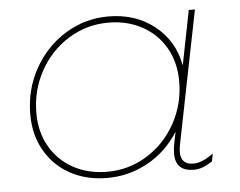

<svg xmlns="http://www.w3.org/2000/svg" viewBox="-43 -570 776 622"><g transform="rotate(-5 345.0 -258.5)"><path d="M51 -224Q51 -305 88.5 -372.5Q126 -440 190 -479.5Q254 -519 330 -519Q418 -519 480 -470Q542 -421 557 -340L592 -517H612L526 -87Q523 -72 523 -61Q523 -20 564 -20Q592 -20 629 -47L624 -22Q592 0 564 0Q504 0 504 -57Q504 -72 507 -88L515 -128Q476 -66 414.5 -32Q353 2 282 2Q215 2 162.5 -26.5Q110 -55 80.5 -106.5Q51 -158 51 -224ZM541 -290Q541 -351 514 -398.5Q487 -446 438.5 -472.5Q390 -499 328 -499Q258 -499 199 -462.5Q140 -426 105.5 -363.5Q71 -301 71 -227Q71 -166 98 -118.5Q125 -71 173.5 -44.5Q222 -18 284 -18Q354 -18 413 -54.5Q472 -91 506.5 -153.5Q541 -216 541 -290Z"/></g></svg>

Font: TypoPRO Montserrat Alternates
Style: Italic
Weight: 250
Italic angle: -11.3°
Designer: Julieta Ulanovsky
Foundry: Julieta Ulanovsky
Version: Version 6.001